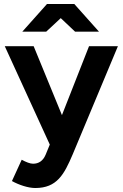

<svg xmlns="http://www.w3.org/2000/svg" viewBox="-20 -732 616 964"><path d="M157 212C266 212 302 144 345 43L572 -500H427L291 -154L149 -500H4L230 -6L209 45C196 76 174 90 146 90C131 90 111 82 89 70L40 177C74 196 121 212 157 212ZM357 -573H477L353 -712H216L92 -573H212L285 -641Z"/></svg>

Font: HB Figtree Prototype
Style: Bold
Weight: 700
Designer: Alfredo Marco Pradil
Foundry: Hanken Design Co.®
Version: Version 1.002;Glyphs 3.2 (3228)